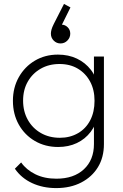

<svg xmlns="http://www.w3.org/2000/svg" viewBox="-20 -754 626 981"><path d="M267 207Q199 207 144 181.5Q89 156 56 108L88 76Q115 114 161 136.5Q207 159 268 159Q357 159 408.5 111Q460 63 460 -18V-135L472 -243L460 -348V-465H511V-18Q511 50 480.5 100Q450 150 395 178.5Q340 207 267 207ZM277 -3Q211 -3 158.5 -33.5Q106 -64 76 -117.5Q46 -171 46 -239Q46 -306 76 -359.5Q106 -413 158 -444Q210 -475 276 -475Q330 -475 373 -454.5Q416 -434 444.5 -397Q473 -360 481 -309V-168Q472 -118 443.5 -80.5Q415 -43 372.5 -23Q330 -3 277 -3ZM286 -50Q338 -50 378.5 -73.5Q419 -97 441 -139.5Q463 -182 463 -239Q463 -295 440.5 -337Q418 -379 378 -403Q338 -427 284 -427Q230 -427 188 -403Q146 -379 122 -337Q98 -295 98 -240Q98 -185 122 -142Q146 -99 188.5 -74.5Q231 -50 286 -50ZM340 -716 289 -613 269 -609Q272 -617 278.5 -622.5Q285 -628 295 -628Q312 -628 325.5 -615Q339 -602 339 -582Q339 -562 324.5 -547Q310 -532 289 -532Q269 -532 254.5 -546.5Q240 -561 240 -582Q240 -591 243 -602.5Q246 -614 255 -632L307 -734Z"/></svg>

Font: Outfit Thin ExtraLight
Style: Regular
Weight: 250
Version: Version 1.100;gftools[0.9.27]